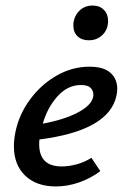

<svg xmlns="http://www.w3.org/2000/svg" viewBox="-20 -665 451 691"><path d="M402 -345Q402 -334 399 -320Q372 -195 122 -163Q121 -157 121 -146Q121 -66 202 -66Q227 -66 255.5 -73.5Q284 -81 309 -97L341 -49Q306 -23 264.5 -8.5Q223 6 181 6Q111 6 70.5 -33Q30 -72 30 -139Q30 -164 36 -192Q49 -254 88.5 -307.5Q128 -361 184 -393Q240 -425 302 -425Q353 -425 377.5 -403Q402 -381 402 -345ZM316 -324Q316 -339 306 -349Q296 -359 271 -359Q224 -359 187.5 -319Q151 -279 134 -220Q210 -234 259 -259.5Q308 -285 315 -315Q316 -318 316 -324ZM244 -573Q244 -603 263.5 -624Q283 -645 313 -645Q339 -645 354 -629.5Q369 -614 369 -590Q369 -559 349 -539.5Q329 -520 300 -520Q274 -520 259 -534.5Q244 -549 244 -573Z"/></svg>

Font: Ysabeau Semibold
Style: Italic
Weight: 600
Italic angle: -12°
Designer: Christian Thalmann (Catharsis Fonts)
Version: Version 0.003